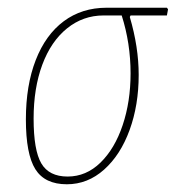

<svg xmlns="http://www.w3.org/2000/svg" viewBox="-20 -472 459 497"><path d="M318 -432 316 -428Q339 -350 339 -278Q339 -200 315.5 -135.5Q292 -71 249.5 -33Q207 5 153 5Q96 5 71.5 -34Q47 -73 47 -163Q47 -251 72.5 -316.5Q98 -382 145 -417Q192 -452 256 -452H412L415 -448L412 -432ZM295 -432H248Q195 -432 153.5 -398.5Q112 -365 89.5 -304.5Q67 -244 67 -165Q67 -83 87 -49Q107 -15 155 -15Q203 -15 240 -51Q277 -87 297.5 -148Q318 -209 318 -282Q318 -360 295 -432Z"/></svg>

Font: Luna Sans Thin
Style: Italic
Weight: 250
Italic angle: -7°
Designer: Juan Pablo del Peral
Foundry: Huerta Tipografica
Version: Version 2.001; ttfautohint (v1.5)